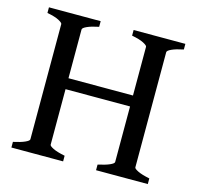

<svg xmlns="http://www.w3.org/2000/svg" viewBox="-91 -690 813 786"><g transform="rotate(15 316.0 -297.0)"><path d="M381.3 0V-23.9Q413.1 -30.8 430.7 -38.6Q448.2 -46.4 448.2 -52.7V-541Q448.2 -546.4 431.6 -555.2Q415 -564 381.3 -570.3V-594.2H600.6V-570.3Q569.3 -564 551.5 -555.9Q533.7 -547.9 533.7 -541V-52.7Q533.7 -47.4 550.3 -39.1Q566.9 -30.8 600.6 -23.9V0ZM161.6 -288.1V-334.5H457.5V-288.1ZM22.5 0V-23.9Q54.2 -30.8 71.5 -38.6Q88.9 -46.4 88.9 -52.7V-541Q88.9 -546.4 72.5 -555.2Q56.2 -564 22.5 -570.3V-594.2H241.7V-570.3Q210.4 -564 192.6 -555.9Q174.8 -547.9 174.8 -541V-52.7Q174.8 -47.4 191.2 -39.1Q207.5 -30.8 241.7 -23.9V0Z"/></g></svg>

Font: Namdhinggo
Style: Regular
Weight: 400
Designer: Victor Gaultney
Foundry: SIL International
Version: Version 3.001